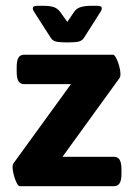

<svg xmlns="http://www.w3.org/2000/svg" viewBox="-20 -643 465 663"><path d="M23.4 0ZM23.4 -65.9Q23.4 -74.2 25.9 -78.1L225.1 -352.5H63.5Q49.8 -352.5 43.7 -362.8Q37.6 -373 37.6 -396V-410.6Q37.6 -433.6 43.7 -443.8Q49.8 -454.1 63.5 -454.1H370.6Q375 -454.1 381.1 -442.6Q387.2 -431.2 391.6 -415Q396 -398.9 396 -387.2Q396 -377.9 393.1 -374L195.8 -101.6H373Q386.7 -101.6 393.1 -91.3Q399.4 -81.1 399.4 -58.1V-43.5Q399.4 -20.5 393.1 -10.3Q386.7 0 373 0H48.8Q43.5 0 37.6 -11.5Q31.7 -22.9 27.6 -38.8Q23.4 -54.7 23.4 -65.9ZM154.8 -513.2 98.1 -601.6Q93.3 -608.4 93.3 -614.7Q93.3 -619.1 97.4 -621.1Q101.6 -623 110.8 -623H129.9Q151.4 -623 165 -618.7Q178.7 -614.3 188 -601.6L212.4 -567.4L236.3 -602.5Q244.1 -614.3 259.3 -618.7Q274.4 -623 295.4 -623H314.9Q331.5 -623 331.5 -614.7Q331.5 -608.4 326.7 -601.6L270.5 -513.2Q263.7 -502.4 251.7 -499.5Q239.7 -496.6 217.3 -496.6H208Q185.5 -496.6 173.3 -499.5Q161.1 -502.4 154.8 -513.2Z"/></svg>

Font: Jaldi
Style: Bold
Weight: 400
Designer: Pablo Cosgaya and Nicolas Silva
Foundry: Omnibus-Type
Version: Version 1.007